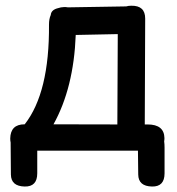

<svg xmlns="http://www.w3.org/2000/svg" viewBox="-20 -540 633 687"><path d="M449.7 -519.5Q499.5 -520.5 499.5 -473.6L498 -94.7Q502.9 -94.7 508.3 -94.7Q567.4 -94.7 568.4 -45.9Q568.4 -39.6 567.4 -34.2Q568.8 -24.4 568.8 -12.2V80.1Q568.8 128.4 523.9 127.4Q475.1 126.5 474.6 84.5Q474.1 41.5 473.6 -1H113.3V80.1Q113.3 128.4 68.4 127.4Q19.5 126.5 19 84.5L18.1 -22.9Q18.1 -26.4 18.1 -29.8Q16.6 -36.6 16.6 -44.4Q17.6 -95.2 67.9 -95.2H68.4Q157.2 -208.5 155.3 -451.7Q155.3 -472.7 161.6 -486.3Q163.1 -505.4 189 -511.2Q197.3 -514.2 208 -514.6Q216.3 -515.1 223.1 -513.7L431.6 -517.1Q439.5 -519.5 449.7 -519.5ZM251 -415Q243.7 -225.1 171.4 -95.2L399.9 -94.7L401.4 -418L256.3 -415Q253.4 -415 251 -415Z"/></svg>

Font: Comic Relief
Style: Regular
Weight: 400
Designer: Jeff Davis
Foundry: Loudifier
Version: Version 1.0